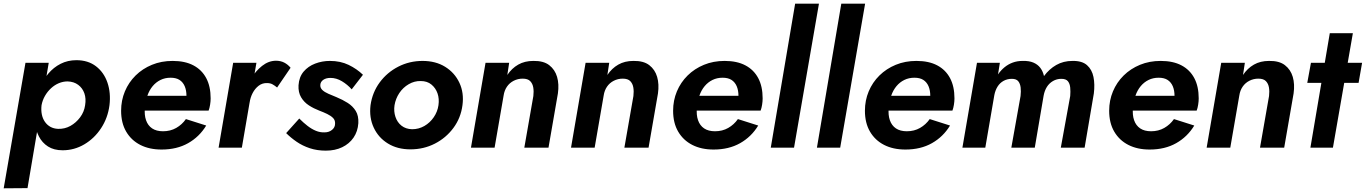

<svg xmlns="http://www.w3.org/2000/svg" viewBox="-27 -800 7398 1040"><path d="M122 219 237 -460H111L-7 220ZM566 -230Q574 -297 555 -352.5Q536 -408 493 -441Q450 -474 387 -474Q340 -474 301.5 -454.5Q263 -435 234.5 -401Q206 -367 187.5 -323Q169 -279 162 -230Q156 -184 161 -140Q166 -96 183.5 -61.5Q201 -27 233 -6.5Q265 14 312 14Q375 14 429.5 -18Q484 -50 520.5 -105.5Q557 -161 566 -230ZM434 -230Q429 -194 407 -164.5Q385 -135 354.5 -118Q324 -101 288 -102Q264 -103 246 -113Q228 -123 216 -140.5Q204 -158 199.5 -180.5Q195 -203 198 -230Q203 -257 216.5 -280.5Q230 -304 249.5 -322Q269 -340 292 -349.5Q315 -359 339 -359Q373 -358 396.5 -340.5Q420 -323 430 -294.5Q440 -266 434 -230Z M848 10Q931 10 992 -24.5Q1053 -59 1090 -120L980 -155Q959 -125 927.5 -107Q896 -89 856 -89Q820 -89 797 -104.5Q774 -120 764 -149Q754 -178 758 -216Q761 -252 771.5 -282Q782 -312 800 -333.5Q818 -355 842.5 -367Q867 -379 897 -379Q927 -379 945.5 -367Q964 -355 973.5 -333Q983 -311 983 -280Q983 -269 979 -257Q975 -245 970 -235L1004 -281H697V-201H1103Q1108 -214 1111 -232.5Q1114 -251 1114 -267Q1114 -332 1090 -377Q1066 -422 1020.5 -446Q975 -470 908 -470Q847 -470 796 -449Q745 -428 707.5 -391Q670 -354 649.5 -305Q629 -256 629 -200Q629 -134 656.5 -87Q684 -40 733 -15Q782 10 848 10Z M1362 -460H1236L1157 0H1283ZM1474 -326 1547 -433Q1532 -451 1512.5 -461Q1493 -471 1468 -471Q1428 -471 1392.5 -443Q1357 -415 1331.5 -371.5Q1306 -328 1297 -281L1325 -244Q1329 -272 1341.5 -296Q1354 -320 1374 -335.5Q1394 -351 1420 -350Q1437 -350 1449.5 -343Q1462 -336 1474 -326Z M1594 -158 1523 -79Q1548 -54 1580 -32Q1612 -10 1651.5 3Q1691 16 1738 16Q1788 16 1826.5 -2.5Q1865 -21 1888 -54.5Q1911 -88 1914 -133Q1916 -173 1900 -199Q1884 -225 1856.5 -242.5Q1829 -260 1795 -274Q1773 -283 1752 -292Q1731 -301 1719 -312.5Q1707 -324 1708 -340Q1709 -357 1724 -367.5Q1739 -378 1763 -378Q1795 -378 1825 -360Q1855 -342 1878 -316L1939 -395Q1906 -427 1861.5 -448.5Q1817 -470 1760 -470Q1718 -470 1680 -455.5Q1642 -441 1617.5 -412Q1593 -383 1590 -338Q1588 -300 1604 -273Q1620 -246 1646.5 -229Q1673 -212 1702 -201Q1726 -192 1745.5 -182.5Q1765 -173 1777 -161Q1789 -149 1788 -130Q1788 -110 1771.5 -96.5Q1755 -83 1731 -83Q1707 -82 1684 -91.5Q1661 -101 1639 -118Q1617 -135 1594 -158Z M1980 -230Q1972 -163 1997.5 -108.5Q2023 -54 2074.5 -22.5Q2126 9 2196 9Q2268 9 2328.5 -22Q2389 -53 2429 -107Q2469 -161 2478 -230Q2487 -297 2461.5 -351.5Q2436 -406 2384.5 -438Q2333 -470 2262 -470Q2191 -470 2130.5 -439Q2070 -408 2030 -354Q1990 -300 1980 -230ZM2110 -230Q2116 -266 2136 -296Q2156 -326 2187 -344Q2218 -362 2252 -361Q2287 -361 2310 -342Q2333 -323 2343 -294Q2353 -265 2348 -230Q2343 -195 2322.5 -165Q2302 -135 2271.5 -117.5Q2241 -100 2205 -100Q2171 -101 2148 -119Q2125 -137 2115 -167Q2105 -197 2110 -230Z M2862 -280 2813 0H2944L2995 -294Q3002 -344 2990.5 -383.5Q2979 -423 2948 -447Q2917 -471 2862 -470Q2815 -470 2780 -450Q2745 -430 2721 -394L2731 -460H2603L2524 0H2652L2701 -283Q2705 -310 2719 -330.5Q2733 -351 2755.5 -362.5Q2778 -374 2804 -374Q2832 -374 2845 -360.5Q2858 -347 2861.5 -326Q2865 -305 2862 -280Z M3404 -280 3355 0H3486L3537 -294Q3544 -344 3532.5 -383.5Q3521 -423 3490 -447Q3459 -471 3404 -470Q3357 -470 3322 -450Q3287 -430 3263 -394L3273 -460H3145L3066 0H3194L3243 -283Q3247 -310 3261 -330.5Q3275 -351 3297.5 -362.5Q3320 -374 3346 -374Q3374 -374 3387 -360.5Q3400 -347 3403.5 -326Q3407 -305 3404 -280Z M3838 10Q3921 10 3982 -24.5Q4043 -59 4080 -120L3970 -155Q3949 -125 3917.5 -107Q3886 -89 3846 -89Q3810 -89 3787 -104.5Q3764 -120 3754 -149Q3744 -178 3748 -216Q3751 -252 3761.5 -282Q3772 -312 3790 -333.5Q3808 -355 3832.5 -367Q3857 -379 3887 -379Q3917 -379 3935.5 -367Q3954 -355 3963.5 -333Q3973 -311 3973 -280Q3973 -269 3969 -257Q3965 -245 3960 -235L3994 -281H3687V-201H4093Q4098 -214 4101 -232.5Q4104 -251 4104 -267Q4104 -332 4080 -377Q4056 -422 4010.5 -446Q3965 -470 3898 -470Q3837 -470 3786 -449Q3735 -428 3697.5 -391Q3660 -354 3639.5 -305Q3619 -256 3619 -200Q3619 -134 3646.5 -87Q3674 -40 3723 -15Q3772 10 3838 10Z M4280 -780 4148 0H4274L4409 -780Z M4530 -780 4398 0H4524L4659 -780Z M4877 10Q4960 10 5021 -24.5Q5082 -59 5119 -120L5009 -155Q4988 -125 4956.5 -107Q4925 -89 4885 -89Q4849 -89 4826 -104.5Q4803 -120 4793 -149Q4783 -178 4787 -216Q4790 -252 4800.5 -282Q4811 -312 4829 -333.5Q4847 -355 4871.5 -367Q4896 -379 4926 -379Q4956 -379 4974.5 -367Q4993 -355 5002.5 -333Q5012 -311 5012 -280Q5012 -269 5008 -257Q5004 -245 4999 -235L5033 -281H4726V-201H5132Q5137 -214 5140 -232.5Q5143 -251 5143 -267Q5143 -332 5119 -377Q5095 -422 5049.5 -446Q5004 -470 4937 -470Q4876 -470 4825 -449Q4774 -428 4736.5 -391Q4699 -354 4678.5 -305Q4658 -256 4658 -200Q4658 -134 4685.5 -87Q4713 -40 4762 -15Q4811 10 4877 10Z M5898 -294Q5904 -343 5896 -383Q5888 -423 5861 -447Q5834 -471 5782 -470Q5733 -470 5694.5 -448Q5656 -426 5628 -388Q5622 -414 5608 -432.5Q5594 -451 5570.5 -461Q5547 -471 5512 -470Q5483 -470 5458.5 -461Q5434 -452 5414 -435.5Q5394 -419 5379 -397L5389 -460H5265L5186 0H5310L5359 -285Q5364 -311 5376.5 -331Q5389 -351 5409 -362Q5429 -373 5454 -373Q5478 -373 5488.5 -360Q5499 -347 5501.5 -326Q5504 -305 5501 -280L5451 0H5578L5626 -282Q5631 -309 5643.5 -329Q5656 -349 5676.5 -361Q5697 -373 5722 -373Q5747 -373 5757.5 -360Q5768 -347 5770 -325.5Q5772 -304 5770 -280L5719 0H5848Z M6200 10Q6283 10 6344 -24.5Q6405 -59 6442 -120L6332 -155Q6311 -125 6279.5 -107Q6248 -89 6208 -89Q6172 -89 6149 -104.5Q6126 -120 6116 -149Q6106 -178 6110 -216Q6113 -252 6123.5 -282Q6134 -312 6152 -333.5Q6170 -355 6194.5 -367Q6219 -379 6249 -379Q6279 -379 6297.5 -367Q6316 -355 6325.5 -333Q6335 -311 6335 -280Q6335 -269 6331 -257Q6327 -245 6322 -235L6356 -281H6049V-201H6455Q6460 -214 6463 -232.5Q6466 -251 6466 -267Q6466 -332 6442 -377Q6418 -422 6372.5 -446Q6327 -470 6260 -470Q6199 -470 6148 -449Q6097 -428 6059.5 -391Q6022 -354 6001.5 -305Q5981 -256 5981 -200Q5981 -134 6008.5 -87Q6036 -40 6085 -15Q6134 10 6200 10Z M6847 -280 6798 0H6929L6980 -294Q6987 -344 6975.5 -383.5Q6964 -423 6933 -447Q6902 -471 6847 -470Q6800 -470 6765 -450Q6730 -430 6706 -394L6716 -460H6588L6509 0H6637L6686 -283Q6690 -310 6704 -330.5Q6718 -351 6740.5 -362.5Q6763 -374 6789 -374Q6817 -374 6830 -360.5Q6843 -347 6846.5 -326Q6850 -305 6847 -280Z M7074 -460 7054 -351H7332L7351 -460ZM7176 -620 7071 0H7193L7301 -620Z"/></svg>

Font: Jost SemiBold
Style: Italic
Weight: 600
Italic angle: -5°
Version: Version 3.710